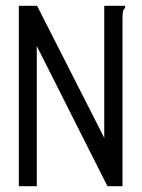

<svg xmlns="http://www.w3.org/2000/svg" viewBox="-20 -643 490 663"><path d="M45 -623H108L340 -167V-623H412V-616Q406 -610 404.5 -603Q403 -596 403 -579V0H351L107 -484V0H45Z"/></svg>

Font: Inconsolata SemiCondensed
Style: Regular
Weight: 400
Width: 4
Monospace: yes
Designer: Raph Levien, Cyreal, Brenton Simpson
Foundry: Raph Levien, Cyreal, Google
Version: Version 3.000; ttfautohint (v1.8.2.53-6de2)